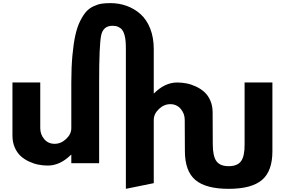

<svg xmlns="http://www.w3.org/2000/svg" viewBox="-20 -1052 1832 1220"><path d="M59.1 -189.9V-527.8H235.8V-237.8Q235.8 -197.8 261 -168Q286.1 -138.2 327.1 -138.2Q367.2 -138.2 400.1 -168.9Q433.1 -199.7 433.1 -237.8V-527.8Q433.1 -624 440.2 -700.4Q447.3 -776.9 459 -829.1Q470.7 -881.3 489.7 -919.2Q508.8 -957 528.3 -978.5Q547.9 -1000 575 -1012.5Q602.1 -1024.9 625.7 -1028.6Q649.4 -1032.2 681.2 -1032.2Q736.8 -1032.2 785.6 -1014.4Q834.5 -996.6 873.3 -961.9Q912.1 -927.2 934.6 -870.1Q957 -813 957 -740.2V-459H959Q1027.8 -527.8 1106 -527.8Q1135.7 -527.8 1165.5 -522Q1195.3 -516.1 1225.6 -502Q1255.9 -487.8 1279.1 -466.8Q1302.2 -445.8 1316.7 -412.4Q1331.1 -378.9 1331.1 -337.9L1332 -136.2Q1332 -60.1 1355 -28.1Q1377.9 3.9 1433.1 3.9Q1488.8 3.9 1512 -28.3Q1535.2 -60.5 1534.2 -136.2V-527.8H1710.9V-92.8Q1711.4 34.7 1645 91.3Q1578.6 147.9 1433.1 147.9Q1288.1 147.9 1221.4 91.6Q1154.8 35.2 1154.8 -92.8L1153.8 -290Q1153.8 -330.1 1128.4 -360.1Q1103 -390.1 1062 -390.1Q1022 -390.1 989.5 -359.1Q957 -328.1 957 -290V111.8L779.8 147.9V-740.2Q779.8 -769 778.1 -789.8Q776.4 -810.5 771 -830.3Q765.6 -850.1 756.3 -862.1Q747.1 -874 731.7 -881.1Q716.3 -888.2 694.8 -888.2Q635.7 -888.2 622.8 -827.4Q609.9 -766.6 609.9 -527.8V-15.1H433.1V-68.8H431.2Q362.3 0 283.2 0Q253.4 0 223.6 -5.9Q193.8 -11.7 163.8 -25.9Q133.8 -40 110.8 -61Q87.9 -82 73.5 -115.5Q59.1 -148.9 59.1 -189.9Z"/></svg>

Font: Hussar Preview
Style: Bold
Weight: 700
Foundry: Cannot Into Space Fonts, PlusOne Fonts
Version: Version 2.29RC2 "Millennial"